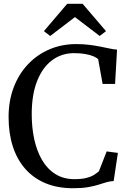

<svg xmlns="http://www.w3.org/2000/svg" viewBox="-20 -986 686 1017"><path d="M367 11Q283.5 11 219.8 -16Q156 -43 112.8 -92.8Q69.5 -142.5 47.5 -211.8Q25.5 -281 25.5 -366Q25.5 -452 52.5 -523Q79.5 -594 128 -645.2Q176.5 -696.5 241.8 -724.5Q307 -752.5 384 -752.5Q421 -752.5 452.8 -748.5Q484.5 -744.5 511 -739.2Q537.5 -734 559.8 -729.2Q582 -724.5 600 -723L589.5 -541.5H523.5L500 -672.5Q492 -680.5 475 -687.8Q458 -695 432.2 -699.8Q406.5 -704.5 372.5 -704.5Q306.5 -704.5 256 -667Q205.5 -629.5 176.8 -557.2Q148 -485 148 -380.5Q148 -311.5 161.2 -249.5Q174.5 -187.5 202 -139.8Q229.5 -92 272.5 -64.5Q315.5 -37 375 -37Q411.5 -37 436 -43Q460.5 -49 476.5 -58.8Q492.5 -68.5 504 -79L545 -184L604.5 -176L582 -27Q561 -26 542 -20.2Q523 -14.5 500.2 -7.2Q477.5 0 445.5 5.5Q413.5 11 367 11ZM246 -795.5 212.5 -821 336 -966H417.5L541.5 -821L508 -795.5L377 -895.5Z"/></svg>

Font: Merriweather 48pt
Style: Regular
Weight: 400
Version: Version 2.100